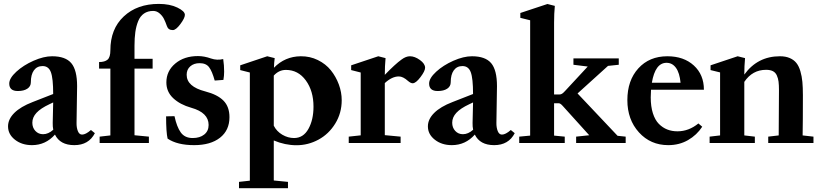

<svg xmlns="http://www.w3.org/2000/svg" viewBox="-20 -747 4289 1003"><path d="M147 11.2Q94.2 11.2 58.1 -17.1Q22 -45.4 22 -86.9Q22 -124.5 54.9 -157.2Q87.9 -189.9 150.4 -213.9L257.8 -255.9Q257.8 -337.9 245.8 -369.9Q233.9 -401.9 202.6 -401.9Q173.3 -401.9 157.2 -379.6Q141.1 -357.4 141.1 -316.9Q141.1 -295.9 122.8 -283.7Q104.5 -271.5 73.2 -271.5Q28.3 -271.5 28.3 -310.5Q28.3 -338.4 65.2 -372.3Q102.1 -406.2 155.3 -429.7Q208.5 -453.1 252 -453.1Q322.3 -453.1 352.5 -417Q382.8 -380.9 382.8 -296.9Q382.8 -295.9 379.9 -105.5Q379.4 -80.6 386.7 -62.3Q394 -43.9 408.7 -43.9Q427.7 -43.9 455.1 -67.9L475.6 -51.3Q443.4 11.2 368.2 11.2Q293.9 11.2 267.1 -43.9Q218.3 11.2 147 11.2ZM148.9 -106Q148.9 -80.1 164.8 -63Q180.7 -45.9 205.1 -45.9Q232.4 -45.9 258.3 -69.3Q254.9 -85.4 255.4 -105Q257.3 -176.3 257.8 -211.9L238.3 -202.6Q192.4 -181.2 170.7 -157.7Q148.9 -134.3 148.9 -106Z M500.5 0V-33.2L556.6 -39.6V-388.7H497.6V-422.9Q527.3 -422.9 542 -435.5Q556.6 -448.2 556.6 -484.4Q556.6 -595.7 626.5 -661.1Q696.3 -726.6 809.6 -726.6Q867.2 -726.6 906.5 -707.5Q945.8 -688.5 945.8 -669.4Q945.8 -652.8 922.4 -621.3Q898.9 -589.8 882.8 -589.8Q858.9 -589.8 852.1 -610.4Q844.2 -632.8 836.4 -648.4Q828.6 -664.1 813.7 -677Q798.8 -689.9 780.3 -689.9Q752 -689.9 732.2 -676.3Q712.4 -662.6 701.9 -636.7Q691.4 -610.8 687 -579.8Q682.6 -548.8 682.6 -507.8V-439.9H777.3V-388.7H682.6V-40.5L757.8 -33.2V0Z M994.1 11.2Q905.8 11.2 855.5 -22.9Q847.7 -56.6 847.7 -139.2L891.6 -140.1Q903.3 -84.5 924.3 -55.2Q945.3 -25.9 986.8 -25.9Q1023.9 -25.9 1046.9 -44.2Q1069.8 -62.5 1069.8 -94.2Q1069.8 -158.7 979 -184.1Q920.4 -200.7 884.8 -234.1Q849.1 -267.6 849.1 -316.4Q849.1 -376 895.5 -415Q941.9 -454.1 1014.2 -454.1Q1046.9 -454.1 1082.5 -441.4Q1113.8 -430.7 1146 -438.5Q1150.9 -406.2 1150.9 -372.6Q1150.9 -350.6 1147 -329.6L1101.6 -326.2Q1087.9 -375.5 1072 -396.2Q1056.2 -417 1022.9 -417Q992.7 -417 973.9 -400.4Q955.1 -383.8 955.1 -356.4Q955.1 -294.4 1052.2 -269.5Q1116.2 -252.9 1147.5 -221.2Q1178.7 -189.5 1178.7 -134.8Q1178.7 -66.4 1129.4 -27.6Q1080.1 11.2 994.1 11.2Z M1228.5 236.3V203.1L1285.2 196.8V-368.2L1234.9 -380.9V-405.8L1376 -453.1L1415 -443.4Q1411.6 -418.5 1411.1 -393.1Q1468.3 -452.1 1550.8 -453.1Q1599.1 -453.6 1640.4 -433.3Q1681.6 -413.1 1708.3 -379.9Q1734.9 -346.7 1750 -305.9Q1765.1 -265.1 1765.1 -223.6Q1765.1 -156.2 1731.4 -101.6Q1697.8 -46.9 1643.8 -17.6Q1589.8 11.7 1528.8 11.7Q1469.2 11.7 1410.2 -13.2V195.8L1484.4 203.1V236.3ZM1473.6 -381.8Q1437 -381.8 1410.2 -352.1V-90.3Q1425.3 -60.5 1454.8 -43.2Q1484.4 -25.9 1516.1 -25.9Q1564.5 -25.9 1591.1 -73.5Q1617.7 -121.1 1617.7 -189.9Q1617.7 -272 1577.6 -326.9Q1537.6 -381.8 1473.6 -381.8Z M1801.8 0V-33.2L1864.3 -40V-368.2L1814.5 -380.9V-405.8L1956.1 -453.1L1994.1 -443.4Q1990.2 -401.9 1990.2 -356Q2044.9 -412.6 2077.6 -436Q2100.6 -453.1 2121.6 -453.1Q2146.5 -453.1 2173.6 -433.6Q2200.7 -414.1 2200.7 -393.1Q2200.7 -376 2176.5 -344Q2152.3 -312 2135.7 -312Q2125.5 -312 2111.3 -324.2Q2085.4 -347.7 2063.5 -347.7Q2027.8 -347.7 1990.2 -313V-41L2072.8 -33.2V0Z M2340.3 11.2Q2287.6 11.2 2251.5 -17.1Q2215.3 -45.4 2215.3 -86.9Q2215.3 -124.5 2248.3 -157.2Q2281.2 -189.9 2343.8 -213.9L2451.2 -255.9Q2451.2 -337.9 2439.2 -369.9Q2427.2 -401.9 2396 -401.9Q2366.7 -401.9 2350.6 -379.6Q2334.5 -357.4 2334.5 -316.9Q2334.5 -295.9 2316.2 -283.7Q2297.9 -271.5 2266.6 -271.5Q2221.7 -271.5 2221.7 -310.5Q2221.7 -338.4 2258.5 -372.3Q2295.4 -406.2 2348.6 -429.7Q2401.9 -453.1 2445.3 -453.1Q2515.6 -453.1 2545.9 -417Q2576.2 -380.9 2576.2 -296.9Q2576.2 -295.9 2573.2 -105.5Q2572.8 -80.6 2580.1 -62.3Q2587.4 -43.9 2602.1 -43.9Q2621.1 -43.9 2648.4 -67.9L2668.9 -51.3Q2636.7 11.2 2561.5 11.2Q2487.3 11.2 2460.4 -43.9Q2411.6 11.2 2340.3 11.2ZM2342.3 -106Q2342.3 -80.1 2358.2 -63Q2374 -45.9 2398.4 -45.9Q2425.8 -45.9 2451.7 -69.3Q2448.2 -85.4 2448.7 -105Q2450.7 -176.3 2451.2 -211.9L2431.6 -202.6Q2385.7 -181.2 2364 -157.7Q2342.3 -134.3 2342.3 -106Z M2692.4 0V-33.2L2749.5 -38.6V-641.1L2698.2 -653.8V-679.2L2839.8 -726.1L2878.4 -716.3Q2874.5 -676.3 2874.5 -629.4V-253.4H2901.9Q2910.2 -253.4 2916.5 -257.6Q2922.9 -261.7 2932.6 -272.5L3050.3 -399.4L2975.6 -408.7V-441.9H3212.4V-408.7L3156.2 -402.8L2997.1 -258.8L3206.1 -37.6L3248.5 -33.2V0H2989.7V-33.2L3058.1 -40.5L2920.4 -192.9Q2907.7 -207.5 2899.4 -207.5H2874.5V-38.6L2930.2 -33.2V0Z M3471.2 11.2Q3378.4 11.2 3317.9 -55.4Q3257.3 -122.1 3257.3 -224.1Q3257.3 -326.7 3314.7 -389.9Q3372.1 -453.1 3466.3 -453.1Q3551.8 -453.1 3604.5 -405Q3657.2 -356.9 3657.2 -278.3H3380.9Q3379.4 -258.8 3379.4 -238.3Q3379.4 -190.9 3390.6 -155.5Q3401.9 -120.1 3421.6 -100.1Q3441.4 -80.1 3465.6 -70.6Q3489.7 -61 3519 -61Q3578.1 -61 3628.4 -102.1L3648.4 -85Q3620.1 -41.5 3574.2 -15.1Q3528.3 11.2 3471.2 11.2ZM3461.9 -418.9Q3402.8 -418.9 3385.3 -314.9H3535.2Q3530.3 -366.2 3511.2 -392.6Q3492.2 -418.9 3461.9 -418.9Z M3687 0V-33.2L3741.7 -39.6V-368.7L3691.9 -380.9V-405.8L3833.5 -453.1L3872.1 -443.4Q3868.2 -401.9 3868.2 -357.4Q3937.5 -453.1 4054.2 -453.1Q4084 -453.1 4105.5 -443.8Q4127 -434.6 4140.1 -418.2Q4153.3 -401.9 4161.1 -375.2Q4168.9 -348.6 4171.6 -319.3Q4174.3 -290 4174.3 -249.5Q4174.3 -107.9 4172.9 -39.6L4229.5 -33.2V0H3993.2V-33.2L4047.9 -39.6Q4049.3 -153.8 4049.3 -275.9Q4049.3 -303.2 4047.1 -320.6Q4044.9 -337.9 4038.1 -353Q4031.2 -368.2 4017.6 -375.2Q4003.9 -382.3 3981.9 -382.3Q3910.6 -382.3 3868.2 -319.3V-39.6L3923.3 -33.2V0Z"/></svg>

Font: Elstob 10pt
Style: Bold
Weight: 700
Designer: Peter S. Baker
Version: Version 1.015